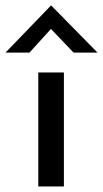

<svg xmlns="http://www.w3.org/2000/svg" viewBox="-58 -677 374 697"><path d="M81 -414H174V0H81ZM209 -486 127 -572 49 -486H-38L127 -657H128L296 -486Z"/></svg>

Font: Synthetic
Style: Regular
Weight: 400
Designer: Santiago Orozco
Foundry: Typemade
Version: Version 2.000; ttfautohint (v1.8.4.7-5d5b)